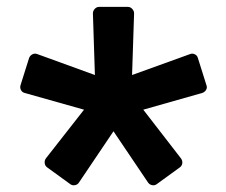

<svg xmlns="http://www.w3.org/2000/svg" viewBox="-20 -650 658 560"><path d="M51.8 -378.9Q44.4 -380.9 41 -387.7Q37.6 -394.5 40 -401.9L64.9 -481Q67.9 -488.3 74.7 -491.7Q81.5 -495.1 88.9 -492.2L256.8 -431.2L251 -610.8Q251 -618.2 256.3 -624Q261.7 -629.9 269 -629.9H353Q360.4 -629.9 365.7 -624Q371.1 -618.2 371.1 -610.8L365.2 -431.2L534.2 -492.2Q541 -495.1 548.1 -491.7Q555.2 -488.3 557.1 -481L582 -401.9Q585 -394.5 581.1 -387.9Q577.1 -381.3 569.8 -378.9L397.9 -330.1L507.8 -188Q512.7 -181.2 511.7 -173.8Q510.7 -166.5 504.9 -162.1L437 -112.8Q431.2 -108.4 423.8 -109.9Q416.5 -111.3 412.1 -117.2L311 -267.1L210 -117.2Q206.1 -111.3 198.5 -109.9Q190.9 -108.4 185.1 -112.8L117.2 -162.1Q111.3 -166.5 110.4 -174.1Q109.4 -181.6 113.8 -188L225.1 -330.1Z"/></svg>

Font: Fragment Mono
Style: Bold
Weight: 700
Designer: Wei Huang based on Nimbus Sans by URW Studio, based on Helvetica by Max Miedinger.
Foundry: Wei Huang
Version: Version 1.011